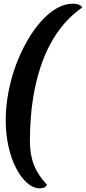

<svg xmlns="http://www.w3.org/2000/svg" viewBox="-20 -820 466 1040"><path d="M202 -704Q289 -800 375 -800Q412 -800 426 -780Q217 -635 160 -294Q142 -183 142 -56Q142 17 163.5 72.5Q185 128 234 180Q228 200 194 200Q160 200 126.5 170.5Q93 141 67 90.5Q41 40 26 -26.5Q11 -93 11 -168Q11 -243 25.5 -320Q40 -397 66 -467Q92 -537 127 -598Q162 -659 202 -704Z"/></svg>

Font: Sansita One
Style: Regular
Weight: 400
Designer: Pablo Cosgaya
Foundry: Omnibus-Type
Version: Version 1.001